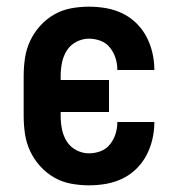

<svg xmlns="http://www.w3.org/2000/svg" viewBox="-20 -548 540 576"><path d="M247 8Q220 8 193 3Q166 -2 142.5 -15.5Q119 -29 100.5 -49.5Q82 -70 70.5 -94.5Q59 -119 55 -146Q51 -173 51 -200V-320Q51 -347 55 -374Q59 -401 70.5 -425.5Q82 -450 100.5 -470.5Q119 -491 142.5 -504.5Q166 -518 193 -523Q220 -528 247 -528Q273 -528 298.5 -523.5Q324 -519 347 -508Q370 -497 388.5 -479Q407 -461 419 -438.5Q431 -416 437 -390.5Q443 -365 443 -340V-338H332V-339Q332 -357 326.5 -374Q321 -391 310 -405Q299 -419 282 -425.5Q265 -432 247 -432Q227 -432 209 -422.5Q191 -413 180.5 -396.5Q170 -380 166 -360Q162 -340 162 -320V-308H307V-212H162V-200Q162 -180 166 -160Q170 -140 180.5 -123.5Q191 -107 209 -97.5Q227 -88 247 -88Q265 -88 282 -94.5Q299 -101 310 -115Q321 -129 326.5 -146Q332 -163 332 -181V-182H443V-180Q443 -155 437 -129.5Q431 -104 419 -81.5Q407 -59 388.5 -41Q370 -23 347 -12Q324 -1 298.5 3.5Q273 8 247 8Z"/></svg>

Font: Iosevka Curly
Style: Bold
Weight: 700
Monospace: yes
Designer: Belleve Invis
Foundry: Belleve Invis
Version: Version 22.1.2; ttfautohint (v1.8.4)